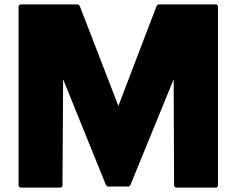

<svg xmlns="http://www.w3.org/2000/svg" viewBox="-20 -852 1084 879"><path d="M570 2 577 -5 775 -489 777 0 784 7H971L978 0V-825L971 -832H704L697 -825L522 -367L345 -825L338 -832H72L65 -825V0L72 7H259L266 0L269 -489L465 -5L472 2Z"/></svg>

Font: Hussar Woodtype
Style: Blk
Weight: 900
Foundry: Cannot Into Space Fonts
Version: Version 1.07